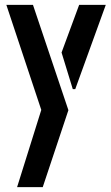

<svg xmlns="http://www.w3.org/2000/svg" viewBox="-20 -572 456 786"><path d="M50 194 149 -122 6 -552H115L260 -121L155 194ZM278 -207 232 -357 304 -552H413L288 -207Z"/></svg>

Font: Stick No Bills SemiBold
Style: Regular
Weight: 600
Designer: Kosala Senevirathne, Siva Puranthara, Lasantha Premarathna, Tharique Azeez
Foundry: mooniak
Version: Version 2.000